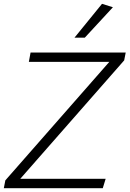

<svg xmlns="http://www.w3.org/2000/svg" viewBox="-23 -985 678 1005"><path d="M-3 0 5 -41 549 -661H128L137 -710H635L627 -669L83 -49H530L515 0ZM367 -788 511 -965 568 -947 421 -788Z"/></svg>

Font: Livvic Light
Style: Italic
Weight: 300
Italic angle: -10°
Designer: Jacques Le Bailly, Baron von Fonthausen
Version: Version 1.001; ttfautohint (v1.8.2)